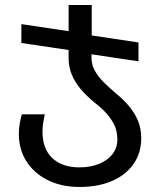

<svg xmlns="http://www.w3.org/2000/svg" viewBox="-20 -734 637 764"><path d="M296 10Q225 10 170.5 -17Q116 -44 85.5 -91.5Q55 -139 55 -201Q55 -220 58 -239.5Q61 -259 67 -279H158Q154 -260 151.5 -243Q149 -226 149 -211Q149 -142 188 -105Q227 -68 296 -68Q339 -68 373 -81.5Q407 -95 427 -120Q447 -145 447 -179Q447 -212 434.5 -237.5Q422 -263 401.5 -285Q381 -307 356 -326Q322 -354 299 -382Q276 -410 264.5 -440Q253 -470 253 -502V-535L65 -563V-638L253 -610V-714H345V-593L531 -565V-490L344 -518V-505Q344 -476 358 -451.5Q372 -427 394.5 -405Q417 -383 443 -361Q469 -340 491.5 -314Q514 -288 528 -256Q542 -224 542 -184Q542 -125 511 -81Q480 -37 425 -13.5Q370 10 296 10Z"/></svg>

Font: Noto Sans Ambassadori
Style: Regular
Weight: 400
Designer: Monotype Design Team
Foundry: Monotype Imaging Inc.
Version: Version 2.013